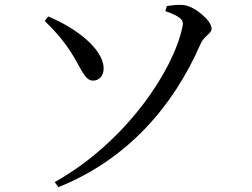

<svg xmlns="http://www.w3.org/2000/svg" viewBox="-20 -740 1040 793"><path d="M808 -558C823 -593 854 -600 854 -622C854 -654 786 -713 740 -719C717 -722 690 -718 669 -715L663 -694C738 -668 739 -652 733 -627C696 -450 502 -154 206 12L221 33C508 -82 697 -303 808 -558ZM272 -526C315 -460 329 -406 365 -407C390 -407 409 -429 408 -458C407 -540 289 -627 179 -672L165 -653C205 -615 239 -576 272 -526Z"/></svg>

Font: Noto Serif CJK JP Medium
Style: Regular
Weight: 500
Designer: Ryoko NISHIZUKA 西塚涼子 (kana & ideographs); Frank Grießhammer (Latin, Greek & Cyrillic); Wenlong ZHANG 张文龙 (bopomofo); San
Foundry: Adobe Systems Incorporated
Version: Version 1.000;PS 1;hotconv 16.6.53;makeotf.lib2.5.65590